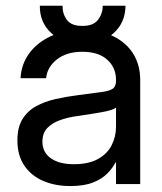

<svg xmlns="http://www.w3.org/2000/svg" viewBox="-20 -625 551 652"><path d="M218.8 6.8Q167.5 6.8 127 -10.5Q86.4 -27.8 62.7 -62.5Q39.1 -97.2 39.1 -148.4Q39.1 -192.9 56.4 -220.7Q73.7 -248.5 102.8 -264.4Q131.8 -280.3 168.7 -288.6Q205.6 -296.9 244.1 -301.8Q293.5 -308.6 321.8 -312Q350.1 -315.4 362.1 -323.2Q374 -331.1 374 -350.6V-353.5Q374 -395.5 344 -422.4Q314 -449.2 259.8 -449.2Q206.1 -449.2 173.1 -423.1Q140.1 -397 136.7 -359.4H49.8Q52.2 -406.7 79.1 -443.6Q106 -480.5 152.3 -502Q198.7 -523.4 259.8 -523.4Q319.8 -523.4 364 -502.2Q408.2 -481 432.1 -442.9Q456.1 -404.8 456.1 -353.5V0H374V-73.2H372.1Q362.8 -54.7 344.7 -36.1Q326.7 -17.6 296.1 -5.4Q265.6 6.8 218.8 6.8ZM230.5 -67.4Q281.2 -67.4 313 -85.2Q344.7 -103 359.4 -132.3Q374 -161.6 374 -195.3V-259.8Q364.7 -251 324.7 -243.9Q284.7 -236.8 240.2 -230.5Q210.4 -226.6 183.8 -217Q157.2 -207.5 140.6 -190.2Q124 -172.9 124 -143.6Q124.5 -107.4 152.8 -87.4Q181.2 -67.4 230.5 -67.4ZM329.1 -605.5H406.2Q405.8 -548.8 366.2 -512.7Q326.7 -476.6 259.8 -476.6Q193.4 -476.6 154.1 -512.7Q114.7 -548.8 115.2 -605.5H192.4Q191.9 -578.1 207.3 -557.4Q222.7 -536.6 259.8 -537.1Q296.4 -536.6 312.5 -557.4Q328.6 -578.1 329.1 -605.5Z"/></svg>

Font: Inter Display V
Style: Regular
Weight: 400
Designer: Rasmus Andersson
Foundry: rsms
Version: Version 3.015;git-src